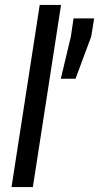

<svg xmlns="http://www.w3.org/2000/svg" viewBox="-20 -763 404 783"><path d="M27 0ZM27 0 142 -743H229L114 0ZM228 -442 269 -614 280 -688H364L352 -614L288 -442Z"/></svg>

Font: Azeri Sans
Style: Italic
Weight: 400
Designer: Hector Gatti & Omnibus-Type (original fonts) / Cristiano Sobral (main changes and remastering)
Foundry: Omnibus-Type
Version: Version 0.07;August 21, 2020;FontCreator 13.0.0.2681 64-bit;